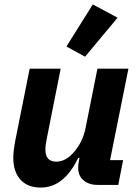

<svg xmlns="http://www.w3.org/2000/svg" viewBox="-20 -835 622 867"><path d="M511 -755 364 -579 280 -625 399 -815ZM114 -525H254L192 -213Q185 -180 185 -160Q185 -105 234 -105Q279 -105 318 -153Q354 -197 366 -255L420 -525H560L477 -112H536L514 0H421Q382 0 357.5 -20.5Q333 -41 333 -77Q333 -92 336 -107L339 -122H333Q269 12 164 12Q105 12 72.5 -23.5Q40 -59 40 -124Q40 -151 49 -200Z"/></svg>

Font: Aneliza
Style: Bold Italic
Weight: 700
Italic angle: -11.31°
Designer: Mike Abbink, Paul van der Laan, Pieter van Rosmalen
Foundry: Bold Monday
Version: Version 3.0